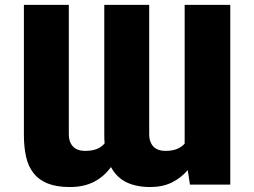

<svg xmlns="http://www.w3.org/2000/svg" viewBox="-20 -747 1027 777"><path d="M76.7 -201.7V-727.3H258.5V-201.7Q258.5 -172.9 274.9 -154.7Q291.2 -136.4 325.3 -136.4Q353 -136.4 372.2 -144.2Q391.3 -152 403.4 -166.9Q402.7 -175.1 402.3 -183.8Q402 -192.5 402 -201.7V-727.3H583.8V-201.7Q583.8 -172.9 600.1 -154.7Q616.5 -136.4 650.6 -136.4Q677.6 -136.4 696.4 -144.2Q715.2 -152 727.3 -165.8V-727.3H911.9V0H748.6L739.7 -58.6Q712 -26.3 674.7 -8.2Q637.4 9.9 588.1 9.9Q532.3 9.9 492.4 -9.1Q452.4 -28.1 429 -71Q401.3 -32.3 360.3 -11.2Q319.2 9.9 262.8 9.9Q209.2 9.9 173.3 -4.4Q137.4 -18.8 115.9 -46Q94.5 -73.2 85.6 -112.4Q76.7 -151.6 76.7 -201.7Z"/></svg>

Font: Inter P Black
Style: Regular
Weight: 900
Designer: Rasmus Andersson
Foundry: rsms
Version: Version 3.018;git-588b23468